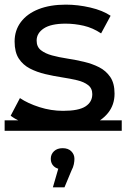

<svg xmlns="http://www.w3.org/2000/svg" viewBox="-22 -555 545 828"><path d="M243 6Q177 6 117.5 -12Q58 -30 24 -56L64 -132Q98 -109 148 -93Q198 -77 250 -77Q317 -77 346.5 -96Q376 -115 376 -149Q376 -174 358 -188Q340 -202 310.5 -209Q281 -216 245 -221.5Q209 -227 173 -235.5Q137 -244 107 -259.5Q77 -275 59 -302.5Q41 -330 41 -376Q41 -424 68 -460Q95 -496 144.5 -515.5Q194 -535 262 -535Q314 -535 367.5 -522.5Q421 -510 455 -487L414 -411Q378 -435 339 -444Q300 -453 261 -453Q198 -453 167 -432.5Q136 -412 136 -380Q136 -353 154.5 -338.5Q173 -324 202.5 -316Q232 -308 268 -302.5Q304 -297 340 -288.5Q376 -280 405.5 -265Q435 -250 453.5 -223Q472 -196 472 -151Q472 -103 444 -68Q416 -33 365 -13.5Q314 6 243 6ZM-2 -36H503V9H-2ZM206 253 239 139 248 175Q224 175 210.5 162.5Q197 150 197 130Q197 110 211 97Q225 84 248 84Q272 84 285.5 97.5Q299 111 299 130Q299 140 296.5 153Q294 166 286 181L256 253Z"/></svg>

Font: Montserrat Underline Thin Medium
Style: Regular
Weight: 500
Version: Version 9.000